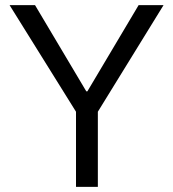

<svg xmlns="http://www.w3.org/2000/svg" viewBox="-20 -727 674 747"><path d="M116.3 -707 315.7 -371.7H320L519.3 -707H616.3L360.7 -292.3V0H275.7V-292.3L17.3 -707Z"/></svg>

Font: Asta Sans Light
Style: Regular
Weight: 300
Designer: 42dot
Version: Version 1.000